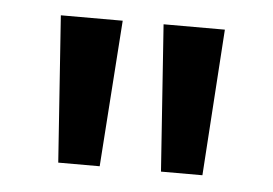

<svg xmlns="http://www.w3.org/2000/svg" viewBox="-32 -838 480 337"><g transform="rotate(5 208.0 -670.0)"><path d="M172 -799H63L81 -541H154ZM352 -799H244L262 -541H335Z"/></g></svg>

Font: Noto Sans Sinhala Condensed Medium
Style: Regular
Weight: 500
Width: 3
Designer: Jelle Bosma - Monotype Design Team
Foundry: Monotype Imaging Inc.
Version: Version 2.006